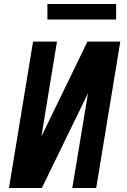

<svg xmlns="http://www.w3.org/2000/svg" viewBox="-20 -944 640 964"><path d="M25 0 146 -735H266L188 -259L419 -735H584L463 0H343L422 -476L190 0ZM218 -846V-924H563V-846Z"/></svg>

Font: Iosevka Aile Oblique
Style: Bold
Weight: 700
Italic angle: -9°
Designer: Belleve Invis
Foundry: Belleve Invis
Version: Version 31.1.0; ttfautohint (v1.8.4)